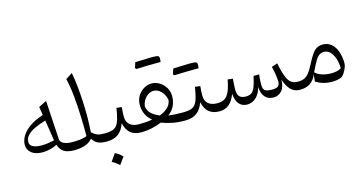

<svg xmlns="http://www.w3.org/2000/svg" viewBox="-96 -1192 3596 1898"><g transform="rotate(-15 1702.0 -243.0)"><path d="M325.2 -417.5 311.5 -502.9 392.6 -543.5 417 -137.2Q426.8 -108.4 459.7 -95.7Q492.7 -83 540 -83H540.5V0H540Q467.8 0 431.6 -23.7Q395.5 -47.4 379.4 -97.7Q304.2 -61.5 231 -61.5Q158.2 -61.5 117.4 -93.5Q76.7 -125.5 76.7 -178.7Q76.7 -221.2 102.1 -265.1Q127.4 -309.1 182.1 -348.9Q236.8 -388.7 325.2 -417.5ZM334.5 -358.4Q276.4 -341.3 226.8 -318.8Q177.2 -296.4 147.5 -266.1Q117.7 -235.8 117.7 -194.8Q117.7 -170.4 135.3 -156Q152.8 -141.6 180.4 -135.7Q208 -129.9 237.8 -129.9Q274.4 -129.9 308.8 -135.5Q343.3 -141.1 367.2 -146.5Q360.4 -195.8 353 -243.2Q345.7 -290.5 334.5 -358.4Z M709.5 -744.1Q722.2 -681.6 730.2 -602.5Q738.3 -523.4 742.2 -443.4Q746.1 -363.3 746.1 -296.9Q746.1 -285.2 745.4 -258.5Q744.6 -231.9 743.4 -197.8Q742.2 -163.6 740.2 -128.4Q765.6 -106.4 785.6 -96.9Q805.7 -87.4 825.2 -85.2Q844.7 -83 868.2 -83H868.7V0H868.2Q810.5 0 777.6 -16.4Q744.6 -32.7 725.1 -68.4Q692.4 -29.3 642.3 -14.6Q592.3 0 540.5 0Q524.9 0 524.9 -31.7V-51.3Q524.9 -83 540.5 -83Q581.5 -83 621.6 -87.4Q661.6 -91.8 688.5 -105Q688.5 -204.6 684.8 -311.5Q681.2 -418.5 671.1 -519Q661.1 -619.6 641.6 -700.2Z M915 131.3Q949.7 144.5 990.2 184.6Q963.9 222.7 937 258.3Q920.4 243.2 901.6 230Q882.8 216.8 862.8 206.1Q876.5 187.5 888.9 169.2Q901.4 150.9 915 131.3ZM868.7 0Q853 0 853 -31.7V-51.3Q853 -83 868.7 -83Q915 -83 945.1 -91.6Q975.1 -100.1 993.7 -123Q1012.2 -146 1024.2 -188Q1036.1 -230 1046.9 -296.9L1100.1 -291Q1094.2 -234.9 1094.2 -194.8Q1094.2 -143.1 1126 -113Q1157.7 -83 1222.2 -83H1222.7V0H1222.2Q1152.3 0 1112.8 -33.9Q1073.2 -67.9 1057.1 -137.2Q1034.7 -68.8 989 -34.4Q943.4 0 868.7 0Z M1442.4 -440.4Q1484.4 -440.4 1522.5 -417.7Q1560.5 -395 1584.7 -356Q1608.9 -316.9 1608.9 -267.1Q1608.9 -209.5 1585.9 -165.5Q1563 -121.6 1522.5 -90.8Q1585 -83 1671.4 -83H1671.9V0H1671.4Q1599.1 0 1540.3 -11.7Q1481.4 -23.4 1432.1 -43Q1382.8 -23.4 1331.5 -11.7Q1280.3 0 1222.7 0Q1207 0 1207 -31.7V-51.3Q1207 -83 1222.7 -83Q1256.3 -83 1291 -85.4Q1325.7 -87.9 1356.9 -94.2Q1319.8 -124.5 1298.3 -167Q1276.9 -209.5 1276.9 -265.1Q1276.9 -315.9 1301 -355.5Q1325.2 -395 1363.3 -417.7Q1401.4 -440.4 1442.4 -440.4ZM1442.4 -365.2Q1400.9 -365.2 1365.2 -329.6Q1329.6 -293.9 1321.3 -238.3Q1327.6 -192.4 1360.8 -162.1Q1394 -131.8 1441.9 -113.3Q1490.7 -131.8 1524.2 -162.1Q1557.6 -192.4 1564.5 -238.3Q1555.7 -293.9 1520 -329.6Q1484.4 -365.2 1442.4 -365.2ZM1534.7 -622.1Q1455.1 -622.1 1337.9 -617.2L1324.7 -629.9Q1336.4 -665 1343.8 -685.5Q1464.4 -690.4 1515.1 -690.4Q1565.9 -690.4 1577.4 -684.1Q1588.9 -677.7 1588.9 -657Q1588.9 -636.2 1585 -622.1Z M1881.3 -464.8Q1801.8 -464.8 1684.6 -460L1671.4 -472.7Q1683.1 -507.8 1690.4 -528.3Q1811 -533.2 1861.8 -533.2Q1912.6 -533.2 1924.1 -526.9Q1935.5 -520.5 1935.5 -499.8Q1935.5 -479 1931.6 -464.8ZM1671.9 0Q1656.2 0 1656.2 -31.7V-51.3Q1656.2 -83 1671.9 -83Q1718.3 -83 1748.3 -91.6Q1778.3 -100.1 1796.9 -123Q1815.4 -146 1827.4 -188Q1839.4 -230 1850.1 -296.9L1903.3 -291Q1897.5 -234.9 1897.5 -194.8Q1897.5 -143.1 1929.2 -113Q1960.9 -83 2025.4 -83H2025.9V0H2025.4Q1955.6 0 1916 -33.9Q1876.5 -67.9 1860.4 -137.2Q1837.9 -68.8 1792.2 -34.4Q1746.6 0 1671.9 0Z M2576.7 5.9Q2520 5.9 2488.3 -30.3Q2456.5 -66.4 2453.1 -135.7Q2438 -69.3 2398.2 -31.7Q2358.4 5.9 2305.7 5.9Q2253.4 5.9 2222.9 -30.3Q2192.4 -66.4 2187.5 -135.7Q2161.1 -65.4 2121.1 -32.7Q2081.1 0 2025.9 0Q2010.3 0 2010.3 -31.7V-51.3Q2010.3 -83 2025.9 -83Q2070.8 -83 2100.1 -102.3Q2129.4 -121.6 2148.4 -165.8Q2167.5 -210 2181.2 -284.2L2233.4 -277.8Q2231 -251 2229 -219Q2227.1 -187 2227.1 -169.9Q2227.1 -119.6 2247.1 -96.9Q2267.1 -74.2 2313.5 -74.2Q2348.6 -74.2 2370.4 -89.1Q2392.1 -104 2407.5 -142.6Q2422.9 -181.2 2438 -251.5H2494.6Q2493.2 -240.7 2491.5 -221.9Q2489.7 -203.1 2488.8 -183.8Q2487.8 -164.6 2487.8 -150.9Q2487.8 -105 2506.6 -89.1Q2525.4 -73.2 2580.6 -73.2Q2628.4 -73.2 2644 -88.9Q2659.7 -104.5 2659.7 -133.8Q2659.7 -153.8 2654.1 -197.8Q2648.4 -241.7 2635.7 -290.5L2696.3 -311Q2717.3 -194.8 2748.5 -138.9Q2779.8 -83 2846.2 -83H2851.1V0H2846.7Q2789.1 0 2752.4 -38.3Q2715.8 -76.7 2694.3 -146Q2692.9 -68.4 2658.7 -31.2Q2624.5 5.9 2576.7 5.9Z M3178.2 -374.5Q3228.5 -374.5 3264.2 -344.5Q3299.8 -314.5 3319.1 -261Q3338.4 -207.5 3338.4 -137.7Q3338.4 -120.1 3327.6 -93.5Q3316.9 -66.9 3301.5 -43.7Q3286.1 -20.5 3272.5 -13.2Q3255.9 -4.4 3229.2 0.7Q3202.6 5.9 3174.3 5.9Q3128.4 5.9 3085.7 -6.1Q3043 -18.1 3008.8 -41.5L3016.6 -114.3Q2997.1 -60.1 2954.6 -30Q2912.1 0 2851.1 0Q2835.4 0 2835.4 -31.7V-51.3Q2835.4 -83 2851.1 -83Q2887.7 -83 2913.6 -94.7Q2939.5 -106.4 2961.9 -134.5Q2984.4 -162.6 3008.8 -210.9Q3042 -276.4 3067.1 -311.8Q3092.3 -347.2 3118.2 -360.8Q3144 -374.5 3178.2 -374.5ZM3169.9 -300.8Q3143.6 -300.8 3123.5 -287.8Q3103.5 -274.9 3081.3 -238.5Q3059.1 -202.1 3025.4 -131.3Q3046.4 -107.4 3091.1 -92.3Q3135.7 -77.1 3187 -77.1Q3256.3 -77.1 3291 -102.5Q3287.6 -192.4 3254.4 -246.6Q3221.2 -300.8 3169.9 -300.8Z"/></g></svg>

Font: Pinar-FD Regular
Style: FD-Regular
Weight: 400
Designer: Amin Abedi
Version: Version 3.000